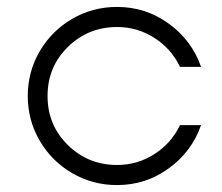

<svg xmlns="http://www.w3.org/2000/svg" viewBox="-20 -530 647 560"><path d="M321.3 9.8Q250.5 9.8 190.7 -24.9Q130.9 -59.6 95.9 -119.4Q61 -179.2 61 -250Q61 -320.8 95.9 -380.6Q130.9 -440.4 190.7 -475.1Q250.5 -509.8 321.3 -509.8Q405.3 -509.8 472.4 -460.9Q539.6 -412.1 566.4 -335H504.9Q480 -387.7 430.4 -419.4Q380.9 -451.2 321.3 -451.2Q237.3 -451.2 178 -393.1Q118.7 -335 118.7 -250Q118.7 -165 178 -106.9Q237.3 -48.8 321.3 -48.8Q380.9 -48.8 430.4 -80.6Q480 -112.3 504.9 -165H566.4Q539.6 -87.9 472.4 -39.1Q405.3 9.8 321.3 9.8Z"/></svg>

Font: Now Alt Light
Style: Regular
Weight: 300
Designer: Alfredo Marco Pradil
Foundry: Alfredo Marco Pradil
Version: Version 1.002;PS 001.002;hotconv 1.0.88;makeotf.lib2.5.64775